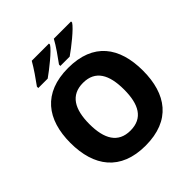

<svg xmlns="http://www.w3.org/2000/svg" viewBox="-244 -1103 1285 1285"><g transform="rotate(-45 398.0 -460.5)"><path d="M633 -921V-931H470C446 -886 400 -822 372 -784V-771H460C511 -806 612 -886 633 -921ZM424 -921V-931H261C236 -886 191 -822 163 -784V-771H252C302 -806 403 -886 424 -921ZM741 -358C741 -580 637 -725 399 -725C162 -725 55 -580 55 -359C55 -137 162 10 398 10C637 10 741 -137 741 -358ZM234 -358C234 -498 282 -584 399 -584C516 -584 562 -498 562 -358C562 -218 516 -133 398 -133C282 -133 234 -218 234 -358Z"/></g></svg>

Font: Noto Sans Arabic UI XBd
Style: Regular
Weight: 800
Designer: Monotype Design Team, Nadine Chahine and Nizar Qandah
Foundry: Monotype Imaging Inc.
Version: Version 2.010